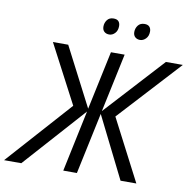

<svg xmlns="http://www.w3.org/2000/svg" viewBox="-143 -1002 1102 1098"><g transform="rotate(10 408.0 -453.5)"><path d="M-47.9 0 287.6 -375 109.9 -713.9H198.7L374.5 -373.5L446.8 -713.9H526.4L454.1 -373.5L766.1 -713.9H864.3L535.6 -356.4L720.2 0H628.4L450.7 -356.4L375 0H295.9L371.1 -356.4L52.2 0ZM597.7 -812Q580.6 -812 569.3 -822.3Q558.1 -832.5 558.1 -851.6Q558.1 -873 571 -889.9Q584 -906.7 608.9 -906.7Q627.9 -906.7 637.2 -896.5Q646.5 -886.2 646.5 -869.1Q646.5 -842.8 631.3 -827.4Q616.2 -812 597.7 -812ZM418.9 -812Q400.9 -812 389.9 -822.3Q378.9 -832.5 378.9 -851.6Q378.9 -873 391.6 -889.9Q404.3 -906.7 428.7 -906.7Q448.7 -906.7 457.8 -896.5Q466.8 -886.2 466.8 -869.1Q466.8 -842.8 452.1 -827.4Q437.5 -812 418.9 -812Z"/></g></svg>

Font: Open Sans
Style: Italic
Weight: 400
Italic angle: -12°
Designer: Monotype Design Team
Foundry: Monotype Imaging Inc.
Version: Version 3.000; ttfautohint (v1.8.4)